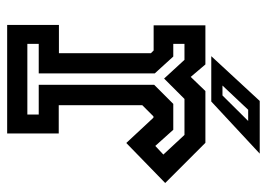

<svg xmlns="http://www.w3.org/2000/svg" viewBox="-122 -606 728 523"><g transform="rotate(90 241.5 -344.0)"><path d="M47.5 0V-141H124.5V-391.5L117 -399H48.5V-540H155L189 -500L227.5 -540H368.5L478 -430.5L369 -324.5L300 -398.5H296.5L266 -368V-140.5H343V0ZM99 -55H291.5V-86H210.5V-400.5L262.5 -452.5H333L377 -403.5L400.5 -425.5L347 -483H249L193.5 -427.5L142.5 -483H99V-452.5H133.5L179.5 -402V-86H99ZM132.5 -556 254.5 -688H398L256 -556ZM212.5 -586.5H239.5L309 -656.5H278.5Z"/></g></svg>

Font: Tourney Condensed SemiBold
Style: Regular
Weight: 600
Width: 3
Designer: Tyler Finck
Foundry: Etcetera Type Co
Version: Version 1.010; ttfautohint (v1.8.3)